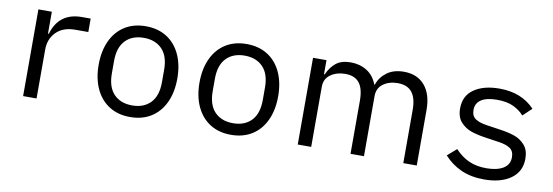

<svg xmlns="http://www.w3.org/2000/svg" viewBox="-46 -821 3242 1125"><g transform="rotate(10 1575.0 -258.0)"><path d="M112 -516H192V-386H197Q235 -516 371 -516H423V-436H346Q273 -436 232.5 -395Q192 -354 192 -291V0H112Z M516 -258Q516 -340 544.5 -401Q573 -462 625.5 -495Q678 -528 750 -528Q822 -528 874.5 -495Q927 -462 955.5 -401Q984 -340 984 -258Q984 -176 955.5 -115Q927 -54 874.5 -21Q822 12 750 12Q678 12 625.5 -21Q573 -54 544.5 -115Q516 -176 516 -258ZM899 -221V-295Q899 -376 859 -417.5Q819 -459 750 -459Q681 -459 641 -417.5Q601 -376 601 -295V-221Q601 -140 641 -98.5Q681 -57 750 -57Q819 -57 859 -98.5Q899 -140 899 -221Z M1116 -258Q1116 -340 1144.5 -401Q1173 -462 1225.5 -495Q1278 -528 1350 -528Q1422 -528 1474.5 -495Q1527 -462 1555.5 -401Q1584 -340 1584 -258Q1584 -176 1555.5 -115Q1527 -54 1474.5 -21Q1422 12 1350 12Q1278 12 1225.5 -21Q1173 -54 1144.5 -115Q1116 -176 1116 -258ZM1499 -221V-295Q1499 -376 1459 -417.5Q1419 -459 1350 -459Q1281 -459 1241 -417.5Q1201 -376 1201 -295V-221Q1201 -140 1241 -98.5Q1281 -57 1350 -57Q1419 -57 1459 -98.5Q1499 -140 1499 -221Z M1746 -516H1826V-432H1830Q1850 -477 1882 -502.5Q1914 -528 1969 -528Q2023 -528 2065 -502Q2107 -476 2127 -423H2129Q2145 -469 2184.5 -498.5Q2224 -528 2286 -528Q2365 -528 2409.5 -476Q2454 -424 2454 -331V0H2374V-317Q2374 -386 2346.5 -421Q2319 -456 2261 -456Q2210 -456 2175 -430.5Q2140 -405 2140 -358V0H2060V-317Q2060 -387 2033 -421.5Q2006 -456 1949 -456Q1898 -456 1862 -430.5Q1826 -405 1826 -358V0H1746Z M2617 -89 2671 -136Q2709 -95 2754 -75Q2799 -55 2858 -55Q2921 -55 2958 -77.5Q2995 -100 2995 -144Q2995 -181 2971 -197Q2947 -213 2904 -219L2823 -231Q2774 -238 2737 -250.5Q2700 -263 2673 -292.5Q2646 -322 2646 -374Q2646 -449 2703 -488.5Q2760 -528 2854 -528Q2986 -528 3064 -445L3012 -396Q2989 -423 2950.5 -442Q2912 -461 2851 -461Q2790 -461 2757.5 -440Q2725 -419 2725 -379Q2725 -342 2749.5 -326Q2774 -310 2816 -304L2897 -292Q2947 -285 2984 -272.5Q3021 -260 3047.5 -230.5Q3074 -201 3074 -149Q3074 -73 3015 -30.5Q2956 12 2856 12Q2778 12 2719 -14.5Q2660 -41 2617 -89Z"/></g></svg>

Font: iA Writer Quattro V
Style: Regular
Weight: 400
Designer: Mike Abbink, Paul van der Laan, Pieter van Rosmalen, Oliver Reichenstein
Foundry: Information Architects Inc.
Version: Version 2.000